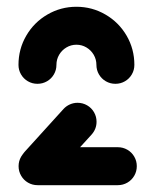

<svg xmlns="http://www.w3.org/2000/svg" viewBox="-20 -542 447 562"><path d="M34.4 -55.6Q34.4 -70.7 41.9 -83.5Q49.3 -96.3 62 -103.7Q74.8 -111.1 90 -111.1H324.8Q340 -111.1 352.8 -103.7Q365.6 -96.3 373 -83.5Q380.4 -70.7 380.4 -55.6Q380.4 -40.4 373 -27.6Q365.6 -14.8 352.8 -7.4Q340 0 324.8 0H90Q74.8 0 62 -7.4Q49.3 -14.8 41.9 -27.6Q34.4 -40.4 34.4 -55.6ZM93.7 -5.2Q78.5 -5.2 65.7 -12.6Q53 -20 45.6 -32.8Q38.1 -45.6 38.1 -60.7Q38.1 -71.5 42 -81.1Q45.9 -90.7 52.6 -98.1L165.9 -223Q173.7 -231.5 184.4 -236.3Q195.2 -241.1 207 -241.1Q222.2 -241.1 235 -233.7Q247.8 -226.3 255.2 -213.5Q262.6 -200.7 262.6 -185.6Q262.6 -164.4 248.1 -148.1L134.4 -23.3Q126.7 -14.8 116.1 -10Q105.6 -5.2 93.7 -5.2ZM89.6 -296.7Q74.4 -296.7 61.7 -304.1Q48.9 -311.5 41.5 -324.3Q34.1 -337 34.1 -352.2Q34.1 -398.5 56.9 -437.6Q79.6 -476.7 118.7 -499.4Q157.8 -522.2 203.7 -522.2Q249.6 -522.2 288.7 -499.4Q327.8 -476.7 350.6 -437.6Q373.3 -398.5 373.3 -352.2Q373.3 -337 365.9 -324.3Q358.5 -311.5 345.7 -304.1Q333 -296.7 317.8 -296.7Q302.6 -296.7 289.8 -304.1Q277 -311.5 269.6 -324.3Q262.2 -337 262.2 -352.2Q262.2 -368.1 254.3 -381.7Q246.3 -395.2 233 -403.1Q219.6 -411.1 203.7 -411.1Q187.8 -411.1 174.4 -403.1Q161.1 -395.2 153.1 -381.7Q145.2 -368.1 145.2 -352.2Q145.2 -337 137.8 -324.3Q130.4 -311.5 117.6 -304.1Q104.8 -296.7 89.6 -296.7Z"/></svg>

Font: 26F Galaxy Hebrew Black
Style: Regular
Weight: 900
Designer: C₂₉H₂₅N₃O₅
Version: Version 1.000